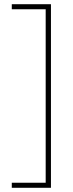

<svg xmlns="http://www.w3.org/2000/svg" viewBox="-20 -734 346 912"><path d="M36 158V134H197V-690H36V-714H222V158Z"/></svg>

Font: Noto Sans Thai Looped ExtraCondensed Thin
Style: Regular
Weight: 100
Width: 2
Designer: Sasikarn Vongin, Ben Mitchell
Foundry: The Fontpad Ltd
Version: Version 1.001; ttfautohint (v1.8.4.7-5d5b)